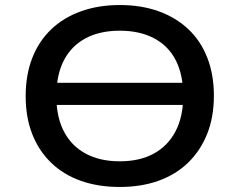

<svg xmlns="http://www.w3.org/2000/svg" viewBox="-20 -734 952 763"><path d="M158 -317V-405H770V-317ZM456 9Q370 9 301 -15.5Q232 -40 183 -87.5Q134 -135 108 -201.5Q82 -268 82 -352Q82 -436 108 -503Q134 -570 183 -617Q232 -664 301.5 -689Q371 -714 456 -714Q542 -714 611 -689Q680 -664 729 -617.5Q778 -571 804 -504Q830 -437 830 -354Q830 -269 803.5 -202.5Q777 -136 728.5 -88.5Q680 -41 611 -16Q542 9 456 9ZM456 -93Q535 -93 591 -123.5Q647 -154 677.5 -212Q708 -270 708 -353Q708 -437 678.5 -494.5Q649 -552 592 -582Q535 -612 456 -612Q377 -612 320.5 -582Q264 -552 234 -494.5Q204 -437 204 -352Q204 -269 234 -211.5Q264 -154 320.5 -123.5Q377 -93 456 -93Z"/></svg>

Font: Nunito Sans 7pt SemiExpanded SemiBold
Style: Regular
Weight: 600
Width: 6
Designer: Vernon Adams
Foundry: Vernon Adams
Version: Version 3.101;gftools[0.9.27]